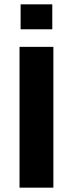

<svg xmlns="http://www.w3.org/2000/svg" viewBox="-20 -865 336 885"><path d="M75 -845H221V-730H75ZM70 -649H226V0H70Z"/></svg>

Font: Play
Style: Bold
Weight: 700
Designer: Jonas Hecksher (Cyrillic expansion: Cyreal)
Foundry: Jonas Hecksher, Playtype, e-types AS
Version: Version 2.101; ttfautohint (v1.5.65-e2d9)